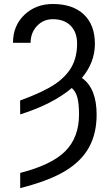

<svg xmlns="http://www.w3.org/2000/svg" viewBox="-20 -741 563 974"><path d="M82 -231 82.5 -160.6C192.9 -195.5 280.1 -240.1 344.2 -294.4C357.9 -282.7 367.4 -266.2 372.8 -244.9C378.2 -223.6 380.9 -195.5 380.9 -160.6C380.9 -83.2 357.8 -21.2 311.8 25.4C265.7 71.9 189.3 108.9 82.5 136.2V213.4C180.8 188.3 257.3 159.1 312 125.7C366.7 92.4 406.7 52.2 432.1 5.4C457.5 -41.5 470.2 -96.4 470.2 -159.2C470.2 -248.4 445.3 -310.5 395.5 -345.7C439.5 -398.4 461.4 -455.9 461.4 -518.1C461.4 -582.5 442.7 -632.4 405.3 -667.7C367.8 -703 315.4 -720.7 248 -720.7C190.1 -720.7 141.9 -702.3 103.5 -665.5C65.1 -628.7 45.9 -581.5 45.9 -523.9H135.3C135.3 -557.8 146 -586.2 167.5 -609.1C189 -632.1 215.8 -643.6 248 -643.6C286.8 -643.6 317 -632.5 338.6 -610.4C360.3 -588.2 371.1 -558.1 371.1 -520C371.1 -475.1 362.1 -436.1 344 -403.1C325.9 -370 297.6 -340.4 259 -314.2C220.5 -288 161.5 -260.3 82 -231Z"/></svg>

Font: Roboto Condensed
Style: Regular
Weight: 400
Designer: Google
Version: Version 2.134; 2016